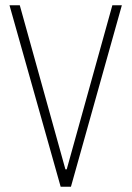

<svg xmlns="http://www.w3.org/2000/svg" viewBox="-20 -708 499 728"><path d="M210 0 16 -688H55L228 -66H233L406 -688H442L249 0Z"/></svg>

Font: Saira Thin Condensed
Style: Regular
Weight: 100
Width: 3
Version: Version 1.101